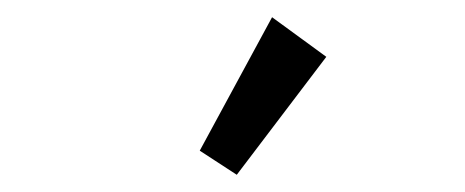

<svg xmlns="http://www.w3.org/2000/svg" viewBox="-20 -721 540 223"><path d="M255 -518 212 -546 296 -701 359 -655Z"/></svg>

Font: Inconsolata Medium
Style: Regular
Weight: 500
Monospace: yes
Designer: Raph Levien, Cyreal, Brenton Simpson
Foundry: Raph Levien, Cyreal, Google
Version: Version 3.001; ttfautohint (v1.8.2.53-6de2)